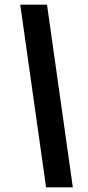

<svg xmlns="http://www.w3.org/2000/svg" viewBox="-20 -720 380 825"><path d="M67 -700H182L293 85H178Z"/></svg>

Font: Cabin SemiBold
Style: Italic
Weight: 600
Italic angle: -7°
Designer: Pablo Impallari
Foundry: Pablo Impallari. http://www.impallari.com Igino Marini. http://www.ikern.com
Version: Version 2.200